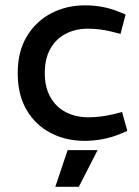

<svg xmlns="http://www.w3.org/2000/svg" viewBox="-20 -531 533 734"><path d="M304.5 7.5Q231.5 7.5 173.3 -22.9Q115.2 -53.3 81.4 -111.1Q47.7 -168.9 47.7 -251.6Q47.7 -334.5 82.8 -392.3Q117.9 -450.2 176.2 -480.4Q234.5 -510.6 305.5 -510.6Q339.7 -510.6 372.4 -504.4Q405.2 -498.2 433.3 -486.4L460.2 -475.6L440.7 -401.4L408.6 -409.6Q385.2 -415.7 361.5 -418.5Q337.7 -421.3 316.3 -421.3Q267.9 -421.3 230.6 -401.5Q193.3 -381.8 172.3 -344.2Q151.2 -306.7 151.2 -251.6Q151.2 -197.5 172.8 -159.4Q194.3 -121.4 232.1 -102Q269.9 -82.6 318.3 -82.6Q340.2 -82.6 365 -85.6Q389.9 -88.6 415.2 -94.7L446.7 -102.8L466.7 -30.5L439.6 -19Q406.4 -5.3 371.4 1.1Q336.5 7.5 304.5 7.5ZM191.5 183 238.5 43H353.1L281.4 183Z"/></svg>

Font: REM Medium
Style: Regular
Weight: 500
Designer: Octavio Pardo
Foundry: Ashler Design
Version: Version 1.005;gftools[0.9.28]